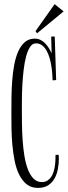

<svg xmlns="http://www.w3.org/2000/svg" viewBox="-20 -899 328 930"><path d="M265.1 -131.8Q265.1 -106.9 260.5 -81.3Q255.9 -55.7 244.6 -35.2Q233.4 -14.6 213.6 -1.7Q193.8 11.2 164.1 11.2Q131.3 11.2 109.4 -6.3Q87.4 -23.9 73 -53Q58.6 -82 51 -119.9Q43.5 -157.7 39.8 -198.2Q36.1 -238.8 35.6 -279.5Q35.2 -320.3 35.2 -355Q35.2 -388.7 35.6 -428.2Q36.1 -467.8 39.1 -507.6Q42 -547.4 48.8 -584.2Q55.7 -621.1 68.1 -649.4Q80.6 -677.7 100.1 -694.8Q119.6 -711.9 147.9 -711.9Q163.6 -711.9 176.3 -705.6Q189 -699.2 198.7 -689.2Q208.5 -679.2 216.3 -666.5Q224.1 -653.8 230 -641.1L228 -722.2H245.1L252 -511.2L234.9 -509.8Q234.4 -522.5 233.2 -540.8Q231.9 -559.1 228.8 -579.1Q225.6 -599.1 220 -618.7Q214.4 -638.2 205.6 -653.8Q196.8 -669.4 184.1 -679.2Q171.4 -689 153.8 -689Q136.7 -689 125.2 -671.1Q113.8 -653.3 106.2 -624.5Q98.6 -595.7 94.5 -560.3Q90.3 -524.9 88.4 -489.3Q86.4 -453.6 86.2 -422.1Q85.9 -390.6 85.9 -370.1Q85.9 -337.4 86.4 -298.3Q86.9 -259.3 89.6 -220.2Q92.3 -181.2 98.1 -144.5Q104 -107.9 114.7 -79.6Q125.5 -51.3 142.1 -34.2Q158.7 -17.1 183.1 -17.1Q198.2 -17.1 209.2 -23.9Q220.2 -30.8 227.5 -41.5Q234.9 -52.2 239.3 -66.4Q243.7 -80.6 245.8 -95.2Q248 -109.9 248.5 -124Q249 -138.2 249 -148.9H264.2Q264.2 -144.5 264.6 -140.1Q265.1 -135.7 265.1 -131.8ZM244.6 -878.9 288.1 -843.8 159.7 -737.8 151.9 -748Z"/></svg>

Font: Bigelow Rules
Style: Regular
Weight: 400
Designer: Astigmatic (AOETI)
Foundry: Astigmatic (AOETI)
Version: Version 1.001